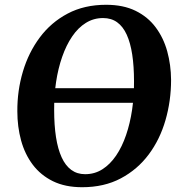

<svg xmlns="http://www.w3.org/2000/svg" viewBox="-20 -773 761 803"><path d="M130.5 -343 132 -404H591.5L590 -343ZM323.5 10Q252.5 10 201.2 -15.2Q150 -40.5 117 -84.2Q84 -128 68.2 -185.5Q52.5 -243 52.5 -307.5Q52 -394 75.8 -473.8Q99.5 -553.5 146.5 -616.5Q193.5 -679.5 263 -716.2Q332.5 -753 424 -753Q495.5 -753 547 -727.8Q598.5 -702.5 631.2 -658.5Q664 -614.5 679.5 -558Q695 -501.5 695.5 -439Q695.5 -351.5 672.2 -270.8Q649 -190 602 -127Q555 -64 485.2 -27Q415.5 10 323.5 10ZM336 -44.5Q376 -44.5 408.2 -65Q440.5 -85.5 465.5 -122.2Q490.5 -159 507.2 -208Q524 -257 532.5 -314.2Q541 -371.5 540.5 -433Q540.5 -495.5 533 -544.8Q525.5 -594 510 -628Q494.5 -662 470 -679.8Q445.5 -697.5 411 -697.5Q371.5 -697.5 339 -677.2Q306.5 -657 281.8 -620.5Q257 -584 240 -535.2Q223 -486.5 214.5 -430Q206 -373.5 206.5 -313Q206.5 -249.5 214.2 -199.5Q222 -149.5 237.8 -115Q253.5 -80.5 278 -62.5Q302.5 -44.5 336 -44.5Z"/></svg>

Font: Merriweather 28pt
Style: Bold Italic
Weight: 700
Italic angle: -7.8°
Version: Version 2.101